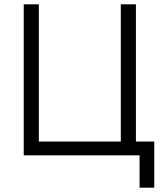

<svg xmlns="http://www.w3.org/2000/svg" viewBox="-20 -720 765 890"><path d="M90 -700H160V-64H540V-700H610V-64H695V150H627V0H90Z"/></svg>

Font: PT Root UI
Style: Regular
Weight: 400
Designer: Vitaly Kuzmin
Foundry: ParaType Ltd.
Version: Version 2.001G